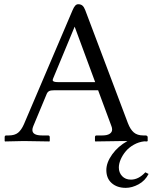

<svg xmlns="http://www.w3.org/2000/svg" viewBox="-20 -678 735 923"><path d="M584.5 225.1Q543 225.1 517.1 202.4Q491.2 179.7 491.2 139.6Q491.2 103.5 519.3 64.2Q547.4 24.9 592.8 0Q580.1 0 571.3 0L438.5 2L436.5 0V-18.6Q436.5 -26.9 444.3 -26.9H472.2Q495.1 -26.9 507.1 -34.7Q519 -42.5 519 -55.2Q519 -63.5 515.6 -71.8L451.7 -244.1H241.2Q223.6 -244.1 216.1 -240Q208.5 -235.8 204.6 -226.6L140.1 -71.8Q135.7 -61.5 135.7 -53.2Q135.7 -26.9 182.1 -26.9H210.9Q219.2 -26.9 219.2 -18.6V0L217.3 2Q118.2 0 93.8 0L4.4 2L2.4 0V-18.6Q2.4 -26.9 10.3 -26.9H22Q50.8 -26.9 66.9 -40Q83 -53.2 95.2 -81.1L328.6 -628.4Q335.4 -644.5 341.8 -651.1Q348.1 -657.7 356 -657.7Q368.7 -657.7 376.5 -650.9Q384.3 -644 390.1 -628.4L594.7 -86.4Q606.4 -55.7 623.3 -41.3Q640.1 -26.9 668.9 -26.9H680.2Q683.6 -26.9 686.8 -24.7Q689.9 -22.5 689.9 -18.6V0L686.5 2L673.3 1.5Q647 4.4 623.5 17.6Q600.1 30.8 584.7 49.1Q569.3 67.4 560.3 88.1Q551.3 108.9 551.3 127.4Q551.3 151.9 567.1 168.7Q583 185.5 609.4 185.5Q646 185.5 678.7 150.4L694.3 158.2Q677.7 190.9 646.2 208Q614.7 225.1 584.5 225.1ZM259.3 -283.2H437.5L338.9 -549.8L235.4 -300.8Q233.4 -296.4 233.4 -292.5Q233.4 -283.2 259.3 -283.2Z"/></svg>

Font: Libertinage
Style: l
Weight: 400
Designer: OSP
Foundry: OSP
Version: Version 1.0; 2008; OFL relea